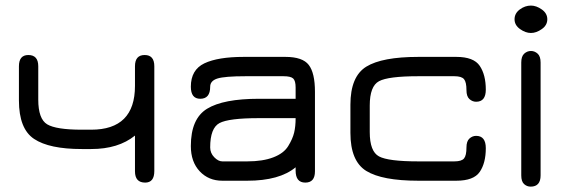

<svg xmlns="http://www.w3.org/2000/svg" viewBox="-20 -657 2057 698"><path d="M311.5 -185.5H277.3C214.8 -185.5 172.9 -192.1 151.4 -205.1C129.9 -218.1 119.1 -248 119.1 -294.9V-416C119.1 -443.4 107.1 -457 83 -457C60.2 -457 48.8 -443.4 48.8 -416V-292C48.8 -223 67.2 -176.3 104 -151.9C140.8 -127.4 198.6 -115.2 277.3 -115.2H311.5C377.3 -115.2 430.3 -131.5 470.7 -164.1V-34.2C470.7 -6.8 483.1 6.8 507.8 6.8C529.9 6.8 541 -7.2 541 -35.2V-416C541 -443.4 529.3 -457 505.9 -457C482.4 -457 470.7 -443.4 470.7 -416V-344.7C470.7 -238.6 417.6 -185.5 311.5 -185.5Z M920.9 -297.9C835 -297.9 772.3 -285.8 732.9 -261.7C693.5 -237.6 673.8 -192.4 673.8 -126C673.8 -87.6 684.6 -57 706.1 -34.2C727.5 -11.4 754.9 0 788.1 0H878.9C957 0 1015.6 -16.3 1054.7 -48.8V-37.1C1054.7 -7.8 1066.4 6.8 1089.8 6.8C1113.3 6.8 1125 -6.8 1125 -34.2V-323.2C1125 -368.8 1117.5 -401.4 1102.5 -420.9C1087.6 -440.4 1059.2 -450.2 1017.6 -450.2H866.2C803.7 -450.2 756 -442.4 723.1 -426.8C690.3 -411.1 673.8 -382.8 673.8 -341.8C673.8 -312.5 685.2 -297.9 708 -297.9C732.1 -297.9 744.1 -312.5 744.1 -341.8C744.1 -356.1 752.9 -366 770.5 -371.6C788.1 -377.1 822.3 -379.9 873 -379.9H1010.7C1028.3 -379.9 1040 -377.1 1045.9 -371.6C1051.8 -366 1054.7 -355.1 1054.7 -338.9V-297.9ZM1054.7 -227.5C1054.7 -207.4 1052.9 -189.8 1049.3 -174.8C1045.7 -159.8 1038.6 -143.6 1027.8 -126C1017.1 -108.4 999 -94.7 973.6 -85C948.2 -75.2 916.7 -70.3 878.9 -70.3H788.1C778.3 -70.3 768.6 -75.4 758.8 -85.4C749 -95.5 744.1 -107.4 744.1 -121.1C744.1 -168 755.4 -197.4 777.8 -209.5C800.3 -221.5 848 -227.5 920.9 -227.5Z M1638.7 0C1681 0 1709.5 -10.7 1724.1 -32.2C1738.8 -53.7 1746.1 -82.4 1746.1 -118.2C1746.1 -148.1 1734.4 -163.1 1710.9 -163.1C1701.8 -163.1 1693.7 -159.8 1686.5 -153.3C1679.4 -146.8 1675.8 -136.1 1675.8 -121.1C1675.8 -101.6 1672.9 -88.2 1667 -81.1C1661.1 -73.9 1649.4 -70.3 1631.8 -70.3H1501C1428.1 -70.3 1380.4 -76.3 1357.9 -88.4C1335.4 -100.4 1324.2 -129.9 1324.2 -176.8V-273.4C1324.2 -320.3 1335.4 -349.8 1357.9 -361.8C1380.4 -373.9 1428.1 -379.9 1501 -379.9H1631.8C1649.4 -379.9 1661.1 -376.3 1667 -369.1C1672.9 -362 1675.8 -348.6 1675.8 -329.1C1675.8 -314.1 1679.4 -303.4 1686.5 -296.9C1693.7 -290.4 1701.8 -287.1 1710.9 -287.1C1734.4 -287.1 1746.1 -301.8 1746.1 -331.1C1746.1 -366.9 1738.8 -395.7 1724.1 -417.5C1709.5 -439.3 1681 -450.2 1638.7 -450.2H1501C1413.1 -450.2 1349.9 -438.3 1311.5 -414.6C1273.1 -390.8 1253.9 -344.7 1253.9 -276.4V-173.8C1253.9 -105.5 1273.1 -59.4 1311.5 -35.6C1349.9 -11.9 1413.1 0 1501 0Z M1875 -429.7V-19.5C1875 -4.6 1878.4 6 1885.3 12.2C1892.1 18.4 1900.1 21.5 1909.2 21.5C1933.3 21.5 1945.3 7.8 1945.3 -19.5V-429.7C1945.3 -444.7 1941.7 -455.4 1934.6 -461.9C1927.4 -468.4 1919.3 -471.7 1910.2 -471.7C1901 -471.7 1892.9 -468.4 1885.7 -461.9C1878.6 -455.4 1875 -444.7 1875 -429.7ZM1910.2 -537.1C1923.2 -537.1 1936.4 -541.8 1949.7 -551.3C1963.1 -560.7 1969.7 -572.6 1969.7 -586.9C1969.7 -601.2 1963.1 -613.1 1949.7 -622.6C1936.4 -632 1923.2 -636.7 1910.2 -636.7C1895.8 -636.7 1882.3 -632 1869.6 -622.6C1856.9 -613.1 1850.6 -601.2 1850.6 -586.9C1850.6 -572.6 1857.3 -560.7 1870.6 -551.3C1884 -541.8 1897.1 -537.1 1910.2 -537.1Z"/></svg>

Font: Jura
Style: DemiBold
Weight: 600
Version: Version 2.5.1